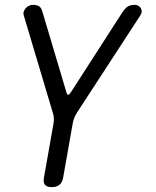

<svg xmlns="http://www.w3.org/2000/svg" viewBox="-20 -580 640 790"><path d="M193 190Q173 190 165 180.5Q157 171 161 150L200 -71Q202 -83 201.5 -94.5Q201 -106 197 -117L78 -516Q75 -525 78 -533Q81 -541 86.5 -547Q92 -553 99.5 -556.5Q107 -560 115 -560Q131 -560 140.5 -554.5Q150 -549 155 -530L253 -201Q256 -190 260.5 -190Q265 -190 272 -201L484 -530Q497 -549 508 -554.5Q519 -560 535 -560Q543 -560 549 -556.5Q555 -553 559 -547Q563 -541 563 -533Q563 -525 557 -516L297 -117Q290 -106 285.5 -94.5Q281 -83 279 -71L240 150Q236 171 224.5 180.5Q213 190 193 190Z"/></svg>

Font: Maple Mono NL Light
Style: Italic
Weight: 300
Italic angle: -10°
Monospace: yes
Designer: subframe7536
Version: Version 7.000